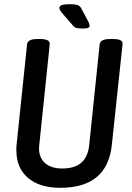

<svg xmlns="http://www.w3.org/2000/svg" viewBox="-20 -888 630 915"><path d="M267 7Q168 7 113 -40.5Q58 -88 58 -171Q58 -178 58 -184.5Q58 -191 59 -198L109 -677Q112 -702 157 -702H173Q219 -702 217 -677L167 -196Q166 -188 166 -181Q166 -136 195 -110.5Q224 -85 277 -85Q394 -85 405 -196L455 -677Q458 -702 504 -702H520Q567 -702 564 -677L513 -198Q492 7 267 7ZM376 -752Q355 -752 345 -754.5Q335 -757 327 -767L280 -821Q263 -840 263 -850Q263 -860 275 -864Q287 -868 314 -868Q338 -868 350.5 -863.5Q363 -859 370 -843L401 -785Q407 -773 407 -766Q407 -759 400.5 -755.5Q394 -752 376 -752Z"/></svg>

Font: Asap Condensed Condensed Medium
Style: Italic
Weight: 500
Width: 3
Italic angle: -6°
Designer: Pablo Cosgaya
Foundry: Omnibus-Type
Version: Version 3.001; ttfautohint (v1.8.4.7-5d5b)